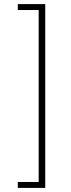

<svg xmlns="http://www.w3.org/2000/svg" viewBox="-20 -780 345 938"><path d="M201 -760V138H67V109H169V-731H67V-760Z"/></svg>

Font: IBM Plex Sans Thai ExtraLight
Style: Regular
Weight: 200
Designer: Mike Abbink, Paul van der Laan, Pieter van Rosmalen, Ben Mitchell, Mark Frömberg
Foundry: Bold Monday
Version: Version 1.1